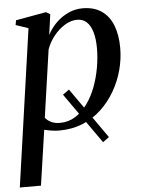

<svg xmlns="http://www.w3.org/2000/svg" viewBox="-56 -581 648 877"><g transform="rotate(-5 268.0 -142.0)"><path d="M424.5 59.5 396 80.5 232.5 -151.5 261.5 -172.5ZM-1 253.5 102 -468 44.5 -487.5 48.5 -509 188 -534 206.5 -522.5 193.5 -429Q210 -460.5 235 -484.8Q260 -509 291 -523Q322 -537 355.5 -537Q407.5 -537 442.2 -513.2Q477 -489.5 494.2 -445.5Q511.5 -401.5 511.5 -341.5Q511.5 -291 498 -240.8Q484.5 -190.5 458.5 -145.5Q432.5 -100.5 395 -65.2Q357.5 -30 308.8 -10Q260 10 201 10Q184 10 166.5 7.2Q149 4.5 133 0.5L96 253.5ZM140.5 -54Q150.5 -41 167.2 -32.8Q184 -24.5 207.5 -24.5Q247 -24.5 278.5 -44.5Q310 -64.5 334 -98Q358 -131.5 373.8 -173.5Q389.5 -215.5 397.5 -260.8Q405.5 -306 405.5 -348.5Q405.5 -392.5 396.5 -423.5Q387.5 -454.5 370 -470.8Q352.5 -487 326.5 -487Q298.5 -487 270 -469.8Q241.5 -452.5 219 -424.2Q196.5 -396 185 -363.5Z"/></g></svg>

Font: Merriweather 96pt
Style: Italic
Weight: 400
Italic angle: -7.8°
Version: Version 2.101